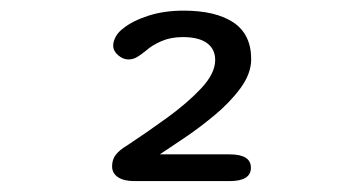

<svg xmlns="http://www.w3.org/2000/svg" viewBox="-20 -642 659 352"><path d="M440.5 -533.5Q440.5 -507 420.8 -480.2Q401 -453.5 372.2 -429.8Q343.5 -406 316 -387.8Q288.5 -369.5 273 -359H401Q440 -359 440 -334.5Q440 -310 401 -310H226Q207 -310 196.2 -317.2Q185.5 -324.5 185.5 -337Q185.5 -349.5 192.2 -358.2Q199 -367 212.5 -375Q249 -399 286.2 -426Q323.5 -453 349 -480.2Q374.5 -507.5 374.5 -532Q374.5 -552 359.5 -563Q344.5 -574 315 -574Q293 -574 275.8 -566.5Q258.5 -559 247.5 -549Q239 -542 231.5 -537.5Q224 -533 215.5 -533Q205.5 -533 196.5 -540.8Q187.5 -548.5 187.5 -558.5Q187.5 -566 192.2 -574.8Q197 -583.5 206 -590Q222.5 -603.5 251.5 -613Q280.5 -622.5 316.5 -622.5Q375.5 -622.5 408 -600.8Q440.5 -579 440.5 -533.5Z"/></svg>

Font: Sono ExtraLight Monospace Medium
Style: Regular
Weight: 500
Version: Version 2.112